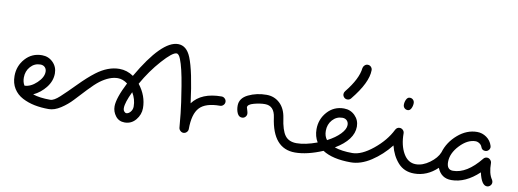

<svg xmlns="http://www.w3.org/2000/svg" viewBox="-54 -925 3297 1221"><g transform="rotate(10 1595.0 -315.0)"><path d="M230 -230Q230 -248 219 -259Q208 -270 190 -270Q152 -270 126 -241Q100 -212 100 -170Q100 -141 113 -120Q153 -121 191.5 -157.5Q230 -194 230 -230ZM290 0Q241 0 198.5 -8.5Q156 -17 119.5 -36Q83 -55 61.5 -89Q40 -123 40 -170Q40 -235 82.5 -282.5Q125 -330 190 -330Q232 -330 261 -301Q290 -272 290 -230Q290 -181 257 -139Q224 -97 177 -75Q221 -60 290 -60Q302 -60 311 -51Q320 -42 320 -30Q320 -18 311 -9Q302 0 290 0Z M760 -90Q760 -76 767 -68Q774 -60 780 -60Q795 -60 807.5 -75Q820 -90 820 -110Q820 -156 795 -198Q760 -125 760 -90ZM690 -270Q638 -270 578 -226Q550 -205 509.5 -162Q469 -119 438.5 -86Q408 -53 367.5 -26.5Q327 0 290 0Q278 0 269 -9Q260 -18 260 -30Q260 -42 269 -51Q278 -60 290 -60Q313 -60 349.5 -93.5Q386 -127 441.5 -183.5Q497 -240 542 -274Q616 -330 690 -330Q739 -330 781 -301Q925 -550 1030 -550Q1085 -550 1113 -481Q1147 -397 1173 -193Q1230 -270 1360 -270Q1372 -270 1381 -261Q1390 -252 1390 -240Q1390 -228 1381 -219Q1372 -210 1360 -210Q1267 -210 1228.5 -168.5Q1190 -127 1190 -30Q1190 -18 1181 -9Q1172 0 1160 0Q1149 0 1140 -8.5Q1131 -17 1130 -28Q1127 -63 1121.5 -118.5Q1116 -174 1097 -290.5Q1078 -407 1057 -459Q1045 -490 1030 -490Q1004 -490 940 -418.5Q876 -347 826 -258Q880 -189 880 -110Q880 -68 852 -34Q824 0 780 0Q743 0 721.5 -28Q700 -56 700 -90Q700 -143 753 -247Q722 -270 690 -270Z M1540 -190Q1540 -178 1531.5 -169Q1523 -160 1510 -160Q1490 -160 1480 -181Q1470 -202 1470 -230Q1470 -279 1523 -304.5Q1576 -330 1640 -330Q1690 -330 1725.5 -297Q1761 -264 1770 -204Q1781 -125 1805.5 -92.5Q1830 -60 1880 -60Q1892 -60 1901 -51Q1910 -42 1910 -30Q1910 -18 1901 -9Q1892 0 1880 0Q1737 0 1710 -196Q1700 -270 1640 -270Q1608 -270 1569 -259.5Q1530 -249 1530 -230Q1530 -228 1535 -213Q1540 -198 1540 -190Z M2180 -230Q2180 -248 2169 -259Q2158 -270 2140 -270Q2102 -270 2076 -241Q2050 -212 2050 -170Q2050 -136 2068 -113Q2120 -140 2150 -171.5Q2180 -203 2180 -230ZM2240 0Q2123 0 2058 -42Q1958 0 1880 0Q1868 0 1859 -9Q1850 -18 1850 -30Q1850 -42 1859 -51Q1868 -60 1880 -60Q1936 -60 2012 -88Q1990 -124 1990 -170Q1990 -235 2032.5 -282.5Q2075 -330 2140 -330Q2182 -330 2211 -301Q2240 -272 2240 -230Q2240 -145 2125 -76Q2172 -60 2240 -60Q2252 -60 2261 -51Q2270 -42 2270 -30Q2270 -18 2261 -9Q2252 0 2240 0ZM2240 -630Q2253 -630 2261.5 -621Q2270 -612 2270 -600Q2270 -520 2173 -401Q2164 -390 2150 -390Q2137 -390 2128.5 -399Q2120 -408 2120 -420Q2120 -430 2127 -439Q2203 -533 2210 -603Q2212 -614 2220.5 -622Q2229 -630 2240 -630Z M2540 -470Q2553 -470 2561.5 -461.5Q2570 -453 2570 -440Q2570 -422 2562 -406Q2554 -390 2540 -390Q2527 -390 2518.5 -398.5Q2510 -407 2510 -420Q2510 -438 2518 -454Q2526 -470 2540 -470ZM2650 0Q2585 0 2545.5 -44Q2506 -88 2490 -153Q2438 -87 2371.5 -43.5Q2305 0 2240 0Q2228 0 2219 -9Q2210 -18 2210 -30Q2210 -42 2219 -51Q2228 -60 2240 -60Q2299 -60 2373 -120Q2447 -180 2483 -253Q2492 -270 2510 -270Q2522 -270 2531 -261Q2540 -252 2540 -240Q2540 -163 2569.5 -111.5Q2599 -60 2650 -60Q2662 -60 2671 -51Q2680 -42 2680 -30Q2680 -18 2671 -9Q2662 0 2650 0Z M3100 -250Q3100 -238 3091.5 -229Q3083 -220 3070 -220Q3049 -220 3042 -241Q3038 -253 3025.5 -261.5Q3013 -270 3000 -270Q2948 -270 2899 -218Q2850 -166 2850 -110Q2850 -60 2890 -60Q2979 -60 3067 -169Q3076 -180 3090 -180Q3102 -180 3111 -170.5Q3120 -161 3120 -150Q3120 -83 3145 -47Q3150 -39 3150 -30Q3150 -18 3141 -9Q3132 0 3120 0Q3085 0 3067 -81Q2981 0 2890 0Q2824 0 2799 -63Q2733 0 2650 0Q2638 0 2629 -9Q2620 -18 2620 -30Q2620 -42 2629 -51Q2638 -60 2650 -60Q2694 -60 2738.5 -92.5Q2783 -125 2798 -163Q2818 -231 2875.5 -280.5Q2933 -330 3000 -330Q3033 -330 3060.5 -310.5Q3088 -291 3098 -259Q3100 -253 3100 -250Z"/></g></svg>

Font: Pecita
Style: Book
Weight: 400
Width: 7
Version: Version 4.3